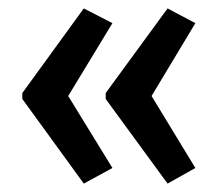

<svg xmlns="http://www.w3.org/2000/svg" viewBox="-20 -561 518 456"><path d="M33 -340 179 -541 247 -506 142 -333 247 -162 179 -125 33 -326ZM231 -340 378 -541 444 -506 340 -333 444 -162 378 -125 231 -326Z"/></svg>

Font: Noto Sans Malayalam UI ExtraCondensed Medium
Style: Regular
Weight: 500
Width: 2
Designer: Jelle Bosma - Monotype Design Team
Foundry: Monotype Imaging Inc.
Version: Version 2.104; ttfautohint (v1.8.4.7-5d5b)